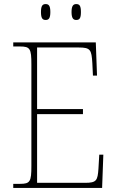

<svg xmlns="http://www.w3.org/2000/svg" viewBox="-20 -922 575 942"><path d="M354 -824C370 -824 377 -832 377 -863C377 -894 370 -902 354 -902C340 -902 331 -894 331 -863C331 -832 340 -824 354 -824ZM204 -824C219 -824 227 -832 227 -863C227 -894 219 -902 204 -902C189 -902 181 -894 181 -863C181 -832 189 -824 204 -824ZM45 0H481L487 -163H467L463 -94C459 -37 454 -25 398 -25H162V-362H387V-387H162V-689H366C424 -689 429 -678 433 -613L436 -551H456L450 -714H45V-694H78C128 -694 134 -683 134 -606V-108C134 -31 128 -20 78 -20H45Z"/></svg>

Font: Noto Serif Myanmar SemiCondensed Thin
Style: Regular
Weight: 100
Width: 4
Designer: Ben Mitchell and the Monotype Design Team
Foundry: Monotype Imaging Inc.
Version: Version 2.106